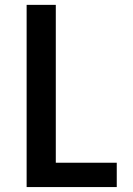

<svg xmlns="http://www.w3.org/2000/svg" viewBox="-20 -758 540 778"><path d="M87.9 0V-738.3H206.1V-98.6H453.1V0Z"/></svg>

Font: GenEi Gothic M SemiBold
Style: Regular
Weight: 500
Designer: o_tamon (Modified); [Source Han Sans]
Ryoko NISHIZUKA  (kana & ideographs); Paul D. Hunt (Latin, Greek & Cyrillic); Wenl
Version: Version 1.1a;Original Version 1.004